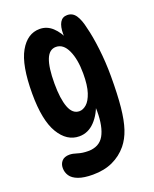

<svg xmlns="http://www.w3.org/2000/svg" viewBox="-152 -718 805 1001"><g transform="rotate(-20 250.5 -218.0)"><path d="M190 -16Q121 -16 77.5 -88.5Q34 -161 34 -309Q34 -467 75.5 -540Q117 -613 185 -613Q225 -613 255.5 -585Q286 -557 308 -506L299 -492Q296 -506 294 -522Q292 -538 292 -546Q292 -587 305 -609.5Q318 -632 345 -632Q375 -632 392.5 -606Q410 -580 420 -532Q433 -483 442 -407.5Q451 -332 451 -255Q451 -153 444 -83.5Q437 -14 421.5 32.5Q406 79 379 112Q346 152 298.5 174Q251 196 188 196Q138 196 107.5 184.5Q77 173 64 153.5Q51 134 51 110Q51 87 65 71.5Q79 56 107 56Q125 56 149.5 64Q174 72 206 72Q268 72 294.5 25.5Q321 -21 321 -108Q321 -131 318 -162L332 -157Q313 -93 276 -54.5Q239 -16 190 -16ZM235 -139Q255 -139 274.5 -156Q294 -173 307 -212Q320 -251 320 -317Q320 -396 297 -446Q274 -496 233 -496Q196 -496 178.5 -452Q161 -408 161 -319Q161 -234 179 -186.5Q197 -139 235 -139Z"/></g></svg>

Font: DynaPuff Condensed
Style: Regular
Weight: 400
Width: 3
Designer: Toshi Omagari, Jennifer Daniel
Foundry: Google Fonts
Version: Version 2.000